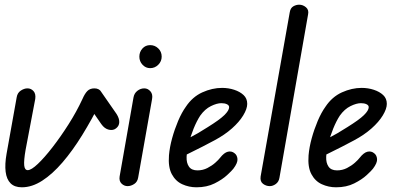

<svg xmlns="http://www.w3.org/2000/svg" viewBox="-20 -792 1711 817"><path d="M73 5Q42 5 25 -12Q8 -29 4 -61Q0 -93 8 -138L51 -378Q54 -397 68.5 -406.5Q83 -416 97 -416Q112 -416 122.5 -404.5Q133 -393 130 -371L89 -155Q81 -109 83 -88.5Q85 -68 98 -68Q113 -68 141 -94.5Q169 -121 203.5 -165.5Q238 -210 272 -263.5Q306 -317 331 -371Q341 -394 352 -405Q363 -416 382 -416Q392 -416 399.5 -412Q407 -408 410 -402L409 -360Q371 -284 330 -217.5Q289 -151 246 -101Q203 -51 159.5 -23Q116 5 73 5ZM474 -246Q462 -236 443.5 -240Q425 -244 411 -264L351 -351L410 -402L476 -307Q488 -288 487.5 -272Q487 -256 474 -246Z M523 0Q508 0 497 -11Q486 -22 489 -41L548 -377Q551 -395 564.5 -405.5Q578 -416 594 -416Q609 -416 620 -403.5Q631 -391 627 -370L568 -37Q565 -18 551 -9Q537 0 523 0ZM619 -502Q600 -502 586.5 -516.5Q573 -531 573 -551Q573 -571 586 -585.5Q599 -600 619 -600Q639 -600 653.5 -586Q668 -572 668 -551Q668 -531 653.5 -516.5Q639 -502 619 -502Z M816 5Q784 5 755.5 -8Q727 -21 711 -51Q695 -81 699 -131Q702 -166 712.5 -204Q723 -242 738 -277.5Q753 -313 771 -338Q799 -380 841 -399Q883 -418 925 -418Q952 -418 976.5 -410Q1001 -402 1016.5 -387.5Q1032 -373 1032 -350Q1032 -329 1015 -301Q998 -273 967 -245.5Q936 -218 893 -195Q871 -183 841.5 -168Q812 -153 784.5 -139.5Q757 -126 739 -117L752 -188Q764 -194 782.5 -203.5Q801 -213 822.5 -225.5Q844 -238 864 -251Q914 -282 934.5 -302Q955 -322 955 -336Q955 -344 945.5 -348.5Q936 -353 922 -353Q903 -353 877.5 -340.5Q852 -328 832 -300Q817 -277 804 -245Q791 -213 783 -181Q775 -149 774 -124Q773 -99 784 -83Q795 -67 820 -67Q843 -67 862.5 -77Q882 -87 896 -99.5Q910 -112 916 -120Q934 -143 950 -146.5Q966 -150 978 -140Q989 -132 990.5 -115.5Q992 -99 973 -74Q967 -66 946.5 -47Q926 -28 893 -11.5Q860 5 816 5Z M1128 0Q1112 0 1099 -10Q1086 -20 1089 -41L1213 -740Q1216 -758 1228 -765Q1240 -772 1253 -772Q1269 -772 1282 -761Q1295 -750 1291 -731L1169 -35Q1166 -18 1153.5 -9Q1141 0 1128 0Z M1410 5Q1378 5 1349.5 -8Q1321 -21 1305 -51Q1289 -81 1293 -131Q1296 -166 1306.5 -204Q1317 -242 1332 -277.5Q1347 -313 1365 -338Q1393 -380 1435 -399Q1477 -418 1519 -418Q1546 -418 1570.5 -410Q1595 -402 1610.5 -387.5Q1626 -373 1626 -350Q1626 -329 1609 -301Q1592 -273 1561 -245.5Q1530 -218 1487 -195Q1465 -183 1435.5 -168Q1406 -153 1378.5 -139.5Q1351 -126 1333 -117L1346 -188Q1358 -194 1376.5 -203.5Q1395 -213 1416.5 -225.5Q1438 -238 1458 -251Q1508 -282 1528.5 -302Q1549 -322 1549 -336Q1549 -344 1539.5 -348.5Q1530 -353 1516 -353Q1497 -353 1471.5 -340.5Q1446 -328 1426 -300Q1411 -277 1398 -245Q1385 -213 1377 -181Q1369 -149 1368 -124Q1367 -99 1378 -83Q1389 -67 1414 -67Q1437 -67 1456.5 -77Q1476 -87 1490 -99.5Q1504 -112 1510 -120Q1528 -143 1544 -146.5Q1560 -150 1572 -140Q1583 -132 1584.5 -115.5Q1586 -99 1567 -74Q1561 -66 1540.5 -47Q1520 -28 1487 -11.5Q1454 5 1410 5Z"/></svg>

Font: Edu QLD Beginner Medium
Style: Regular
Weight: 500
Designer: Tina and Corey Anderson
Foundry: Google for Education
Version: Version 1.003